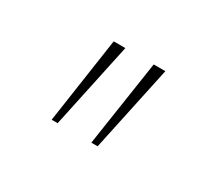

<svg xmlns="http://www.w3.org/2000/svg" viewBox="-63 -828 603 528"><g transform="rotate(30 238.0 -564.0)"><path d="M259 -428 300 -700H337L279 -428ZM133 -428 173 -700H210L152 -428Z"/></g></svg>

Font: Lexend Peta Thin
Style: Regular
Weight: 250
Version: Version 1.007